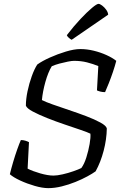

<svg xmlns="http://www.w3.org/2000/svg" viewBox="-20 -974 633 994"><path d="M230 0Q200 0 160 -11.5Q120 -23 84.5 -39.5Q49 -56 31 -72Q38 -101 48 -135Q58 -169 69 -200Q80 -231 88 -249Q100 -249 111.5 -245.5Q123 -242 130 -238L123 -101Q148 -88 188 -76.5Q228 -65 257 -65Q276 -65 304.5 -71.5Q333 -78 360 -87.5Q387 -97 401 -104Q416 -124 427 -159Q438 -194 444 -228.5Q450 -263 448 -282Q434 -289 397.5 -301.5Q361 -314 315 -329.5Q269 -345 225 -362.5Q181 -380 150 -396.5Q119 -413 114 -427Q114 -461 122.5 -501.5Q131 -542 144.5 -579.5Q158 -617 173 -640Q198 -658 238 -676Q278 -694 321 -707Q364 -720 396 -720Q430 -720 465 -711.5Q500 -703 531 -689Q562 -675 582 -659Q575 -632 564.5 -601Q554 -570 543 -542.5Q532 -515 524 -497Q510 -497 499 -500Q488 -503 482 -506L489 -632Q462 -643 431 -651Q400 -659 363 -659Q352 -659 331.5 -655Q311 -651 288.5 -645Q266 -639 248 -631Q229 -600 215 -550Q201 -500 197 -456Q214 -447 252 -433.5Q290 -420 336.5 -404.5Q383 -389 426.5 -372.5Q470 -356 500 -339.5Q530 -323 533 -309Q532 -252 516.5 -193Q501 -134 475 -87Q460 -76 432.5 -61Q405 -46 370.5 -32Q336 -18 299.5 -9Q263 0 230 0ZM351 -768Q344 -771 335.5 -779Q327 -787 326 -792Q363 -840 397 -876Q431 -912 456 -933Q481 -954 490 -954Q497 -954 508.5 -945.5Q520 -937 529.5 -924Q539 -911 540 -898Z"/></svg>

Font: Texturina Extralight
Style: Italic
Weight: 200
Italic angle: -11°
Designer: Guillermo Torres Carreño
Foundry: Omnibus-Type
Version: Version 1.002; ttfautohint (v1.8.3)